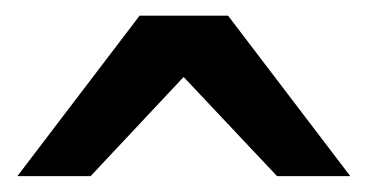

<svg xmlns="http://www.w3.org/2000/svg" viewBox="-20 -801 463 243"><path d="M330.6 -578.1 212.4 -703.6 94.7 -578.1H2L156.7 -781.2H268.6L423.3 -578.1Z"/></svg>

Font: Lesson One Medium
Style: Regular
Weight: 500
Designer: But Ko, Victor Gaultney, Annie Olsen, Julie Remington, Don Collingsworth, Eric Hays, Becca Hirsbrunner
Version: Version 1.100